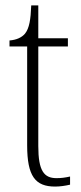

<svg xmlns="http://www.w3.org/2000/svg" viewBox="-20 -677 300 707"><path d="M183 10C201 10 221 7 238 3V-27C220 -23 206 -21 188 -21C142 -21 121 -48 121 -139V-506H230V-536H121V-657H95C93 -605 88 -573 72 -553C60 -539 41 -530 15 -528V-506H80V-142C80 -28 110 10 183 10Z"/></svg>

Font: Noto Serif Hebrew Condensed ExtraLight
Style: Regular
Weight: 200
Width: 3
Designer: Monotype Design Team
Foundry: Monotype Imaging Inc.
Version: Version 2.004